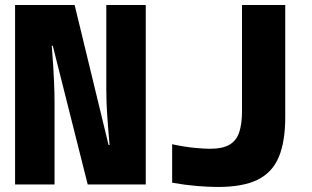

<svg xmlns="http://www.w3.org/2000/svg" viewBox="-20 -734 1240 764"><path d="M40 0V-714H277L412 -157H416Q410 -225 406.5 -277Q403 -329 403 -376V-714H560V0H329L190 -552H186Q190 -501 192 -467Q194 -433 195 -410Q196 -387 196.5 -368Q197 -349 197 -328V0ZM847 10Q810 10 762.5 6Q715 2 665 -7V-160Q717 -149 756 -145.5Q795 -142 814 -142Q867 -142 894.5 -159Q922 -176 932.5 -209.5Q943 -243 943 -291V-714H1115V-267Q1115 -171 1089.5 -109.5Q1064 -48 1005.5 -19Q947 10 847 10Z"/></svg>

Font: Noto Sans Mono Black
Style: Regular
Weight: 900
Designer: Monotype Design Team
Foundry: Monotype Imaging Inc.
Version: Version 2.014